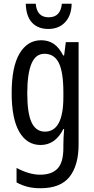

<svg xmlns="http://www.w3.org/2000/svg" viewBox="-20 -761 502 1021"><path d="M199 -547Q237 -547 265.5 -528Q294 -509 316 -466H321L330 -537H398V6Q398 118 350 179Q302 240 195 240Q158 240 127.5 232.5Q97 225 68 209V132Q136 168 193 168Q255 168 286 135.5Q317 103 317 25V9Q317 -8 318 -29.5Q319 -51 321 -75H317Q274 10 196 10Q123 10 82.5 -60Q42 -130 42 -266Q42 -406 84 -476.5Q126 -547 199 -547ZM216 -475Q169 -475 147 -421.5Q125 -368 125 -265Q125 -159 148 -110Q171 -61 219 -61Q317 -61 317 -245V-270Q317 -377 293 -426Q269 -475 216 -475ZM361 -741Q360 -679 326.5 -643Q293 -607 237 -607Q182 -607 150.5 -640.5Q119 -674 117 -741H170Q176 -669 239 -669Q302 -669 309 -741Z"/></svg>

Font: Noto Sans Lao ExtraCondensed
Style: Regular
Weight: 400
Width: 2
Designer: Monotype Design Team
Foundry: Monotype Imaging Inc.
Version: Version 2.004; ttfautohint (v1.8.4.7-5d5b)